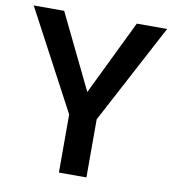

<svg xmlns="http://www.w3.org/2000/svg" viewBox="-80 -782 770 852"><g transform="rotate(10 304.5 -355.5)"><path d="M304.2 -374 467.8 -710.9H604.5L366.2 -261.7V0H242.2V-261.7L3.4 -710.9H140.6Z"/></g></svg>

Font: Vazir Medium
Style: Medium
Weight: 500
Designer: Saber Rastikerdar
Foundry: Saber Rastikerdar
Version: Version 30.0.0